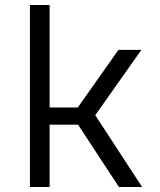

<svg xmlns="http://www.w3.org/2000/svg" viewBox="-20 -750 640 770"><path d="M179 0V-250H293L457 0H550L362 -288L547 -550H455L292 -319H179V-730H100V0Z"/></svg>

Font: Tekne LDO Light
Style: Regular
Weight: 300
Monospace: yes
Designer: Alessio Laiso, Mario Rullo, Paolo Rosset
Foundry: Alessio Laiso
Version: Version 1.000;hotconv 1.0.109;makeotfexe 2.5.65596